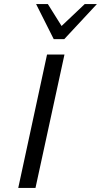

<svg xmlns="http://www.w3.org/2000/svg" viewBox="-20 -927 498 947"><path d="M70 0 212 -658H298L155 0ZM245 -734 267 -783 398 -907H458L297 -734ZM245 -734 158 -907H216L293 -784L297 -734Z"/></svg>

Font: Ysabeau Infant Medium
Style: Italic
Weight: 500
Italic angle: -12°
Designer: Christian Thalmann (Catharsis Fonts)
Version: Version 2.001;gftools[0.9.30]; featfreeze: ss01,ss02,lnum